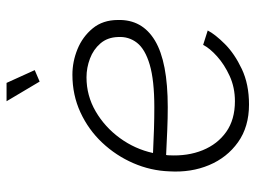

<svg xmlns="http://www.w3.org/2000/svg" viewBox="-117 -653 780 586"><g transform="rotate(-90 273.0 -360.0)"><path d="M247 10Q179 10 132 -23.5Q85 -57 62 -112Q39 -167 43 -233Q45 -290 68 -343Q91 -396 130.5 -438Q170 -480 223 -504.5Q276 -529 338 -529Q378 -529 416 -513.5Q454 -498 479.5 -467Q505 -436 505 -390Q507 -316 442 -277Q377 -238 239 -238Q205 -238 169.5 -239.5Q134 -241 93 -243Q92 -239 92 -234Q89 -177 107.5 -131.5Q126 -86 163.5 -59.5Q201 -33 257 -33Q299 -33 334 -49Q369 -65 394 -87.5Q419 -110 429 -130L473 -116Q461 -93 431.5 -63.5Q402 -34 355.5 -12Q309 10 247 10ZM330 -486Q274 -486 226 -458Q178 -430 144.5 -384Q111 -338 99 -283Q139 -281 173 -280Q207 -279 239 -279Q321 -279 368.5 -293Q416 -307 435.5 -332Q455 -357 453 -390Q452 -422 433.5 -443.5Q415 -465 387 -475.5Q359 -486 330 -486ZM257 -730H313L352 -644L317 -629Z"/></g></svg>

Font: Raleway Light
Style: Italic
Weight: 300
Italic angle: -12°
Designer: Matt McInerney, Pablo Impallari, Rodrigo Fuenzalida
Foundry: Matt McInerney, Pablo Impallari, Rodrigo Fuenzalida
Version: Version 4.026